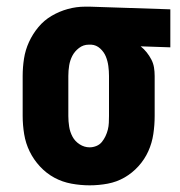

<svg xmlns="http://www.w3.org/2000/svg" viewBox="-20 -548 540 576"><path d="M249 8Q222 8 194.5 3Q167 -2 143 -15Q119 -28 100 -48.5Q81 -69 69 -93.5Q57 -118 52.5 -145.5Q48 -173 48 -200V-320Q48 -346 52 -372Q56 -398 67 -422Q78 -446 95 -466.5Q112 -487 135 -500.5Q158 -514 183.5 -521Q209 -528 235 -528Q239 -528 242.5 -528Q246 -528 250 -528L491 -520V-406L402 -409Q412 -401 420 -391Q428 -381 434 -369.5Q440 -358 442 -345.5Q444 -333 444 -320V-200Q444 -173 440 -146Q436 -119 425 -94.5Q414 -70 395.5 -49.5Q377 -29 353.5 -15.5Q330 -2 303 3Q276 8 249 8ZM249 -106Q259 -106 269 -110Q279 -114 285.5 -122Q292 -130 296.5 -139.5Q301 -149 303.5 -159Q306 -169 306.5 -179.5Q307 -190 307 -200V-320Q307 -335 305 -350Q303 -365 297.5 -378.5Q292 -392 280.5 -402.5Q269 -413 254 -414H250Q249 -414 248 -414Q247 -414 246 -414Q230 -414 217 -404Q204 -394 197 -380.5Q190 -367 187.5 -351.5Q185 -336 185 -320V-200Q185 -184 187.5 -168Q190 -152 197.5 -138Q205 -124 219 -115Q233 -106 249 -106Z"/></svg>

Font: Iosevka SS04 Heavy
Style: Regular
Weight: 900
Monospace: yes
Designer: Belleve Invis
Foundry: Belleve Invis
Version: Version 19.0.0; ttfautohint (v1.8.4)